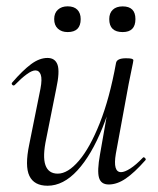

<svg xmlns="http://www.w3.org/2000/svg" viewBox="-20 -580 505 613"><path d="M131.8 13Q89 13 73.9 -18.3Q58.8 -49.6 73.4 -119L109.2 -297Q115 -327.6 110.1 -341.4Q105.2 -355.2 93 -355.2Q82.2 -355.2 65.2 -342.8Q48.2 -330.4 27.4 -309Q23.4 -305 19.4 -309Q15.4 -313 19.4 -317Q52.2 -355 79 -375Q105.8 -395 131.6 -395Q156 -395 163.7 -373.2Q171.4 -351.4 159.6 -297L127.8 -138Q115.4 -80.4 125 -53Q134.6 -25.6 164.4 -25.6Q196.6 -25.6 231.9 -66.8Q267.2 -108 298.6 -187.1Q330 -266.2 350.4 -378.8L362.8 -377.8Q343 -261.4 307.6 -173.2Q272.2 -85 227.2 -36Q182.2 13 131.8 13ZM327.2 9Q302.4 9 296.1 -12.7Q289.8 -34.4 299.2 -86.6L350.4 -378.8Q353 -394 382.4 -394Q396.8 -394 401.3 -392.2Q405.8 -390.4 405.8 -387.6Q405.8 -384.4 400.8 -361.2Q395.8 -338 390.8 -312L349.8 -89Q340 -30.4 366.4 -30.4Q378 -30.4 396.1 -42Q414.2 -53.6 435.6 -76Q438.6 -80 443 -75.5Q447.4 -71 443.6 -67.8Q409.2 -28.8 381.5 -9.9Q353.8 9 327.2 9ZM196 -477.6Q176.6 -477.6 164.8 -488.5Q153 -499.4 153 -519Q153 -538.2 164.8 -549Q176.6 -559.8 196 -559.8Q216.2 -559.8 226.9 -549Q237.6 -538.2 237.6 -519Q237.6 -477.6 196 -477.6ZM371.6 -477.6Q328.8 -477.6 328.8 -519Q328.8 -538.2 340.1 -548.9Q351.4 -559.6 371.6 -559.6Q412.4 -559.6 412.4 -519Q412.4 -477.6 371.6 -477.6Z"/></svg>

Font: Cormorant Infant Light
Style: Italic
Weight: 300
Italic angle: -10°
Designer: Christian Thalmann (Catharsis Fonts)
Foundry: Catharsis Fonts
Version: Version 4.001